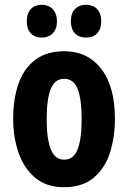

<svg xmlns="http://www.w3.org/2000/svg" viewBox="-20 -772 536 802"><path d="M460 -275Q460 -200 439.5 -135Q419 -70 372 -30Q325 10 247 10Q174 10 127 -29.5Q80 -69 57.5 -134Q35 -199 35 -275Q35 -358 57 -421.5Q79 -485 126.5 -521.5Q174 -558 249 -558Q345 -558 402.5 -485Q460 -412 460 -275ZM175 -274Q175 -191 192.5 -148Q210 -105 248 -105Q287 -105 304 -147.5Q321 -190 321 -275Q321 -359 304 -401Q287 -443 248 -443Q210 -443 192.5 -401.5Q175 -360 175 -274ZM92 -683Q92 -717 109 -734.5Q126 -752 154 -752Q183 -752 200.5 -733.5Q218 -715 218 -683Q218 -651 200.5 -633Q183 -615 154 -615Q126 -615 109 -632.5Q92 -650 92 -683ZM276 -683Q276 -717 293.5 -734.5Q311 -752 339 -752Q369 -752 386 -733.5Q403 -715 403 -683Q403 -651 386 -633Q369 -615 339 -615Q310 -615 293 -633Q276 -651 276 -683Z"/></svg>

Font: Noto Sans Bengali ExtraCondensed
Style: Bold
Weight: 700
Width: 2
Designer: Joana Ranito - Universal Thirst; Jelle Bosma - Monotype Design Team
Foundry: Universal Thirst ehf.
Version: Version 3.000; ttfautohint (v1.8.4.7-5d5b)